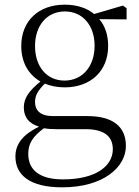

<svg xmlns="http://www.w3.org/2000/svg" viewBox="-20 -542 594 822"><path d="M256 -197C180 -197 130 -257 130 -345C130 -433 181 -493 258 -493C333 -493 385 -434 385 -346C385 -258 333 -197 256 -197ZM257 -168C367 -168 443 -237 443 -345C443 -392 430 -431 405 -460L522 -459V-507L506 -518L383 -482C352 -508 308 -522 257 -522C146 -522 71 -453 71 -345C71 -276 101 -223 153 -193C103 -152 82 -121 82 -82C82 -41 103 -13 147 0C81 33 46 72 46 128C46 206 106 260 246 260C425 260 519 172 519 83C519 0 463 -45 354 -45H207C152 -45 130 -70 130 -105C130 -134 143 -155 172 -184C196 -174 225 -168 257 -168ZM168 7C184 10 202 11 220 11H346C435 11 463 49 463 97C463 169 390 226 250 226C154 226 101 189 101 117C101 71 121 42 168 7Z"/></svg>

Font: Noto Serif CJK HK ExtraLight
Style: Regular
Weight: 200
Designer: Ryoko NISHIZUKA 西塚涼子 (kana & ideographs); Frank Grießhammer (Latin, Greek & Cyrillic); Wenlong ZHANG 张文龙 (bopomofo); San
Foundry: Adobe
Version: Version 2.001;hotconv 1.1.0;makeotfexe 2.6.0